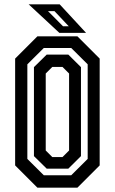

<svg xmlns="http://www.w3.org/2000/svg" viewBox="-20 -868 531 888"><path d="M153 0 50 -103V-597L153 -700H338L441 -597V-103L338 0ZM182.5 -57.5H309.5L385.5 -133V-570.5L309.5 -646H182.5L106.5 -570.5V-133ZM196 -88 137 -146V-557.5L196 -615.5H296L354.5 -557.5V-146L296 -88ZM222 -141.5H269L299.5 -172V-528L269 -558.5H222L191.5 -528V-172ZM378 -716H254.5L112.5 -848H256ZM298 -746.5 232 -816.5H202L271.5 -746.5Z"/></svg>

Font: Tourney Condensed SemiBold
Style: Regular
Weight: 600
Width: 3
Designer: Tyler Finck
Foundry: Etcetera Type Co
Version: Version 1.010; ttfautohint (v1.8.3)